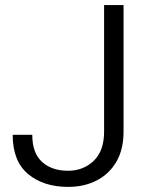

<svg xmlns="http://www.w3.org/2000/svg" viewBox="-20 -731 591 761"><path d="M392.6 -209.5V-710.9H469.7V-209.5Q469.7 -138.7 441.2 -89.8Q412.6 -41 363 -15.6Q313.5 9.8 250 9.8Q152.8 9.8 91.6 -41Q30.3 -91.8 30.3 -196.8H107.9Q107.9 -124.5 146.5 -89.4Q185.1 -54.2 250 -54.2Q310.1 -54.2 351.3 -93.5Q392.6 -132.8 392.6 -209.5Z"/></svg>

Font: Vazirmatn RD FD Light
Style: Regular
Weight: 300
Designer: Saber Rastikerdar
Foundry: Saber Rastikerdar
Version: Version 33.003